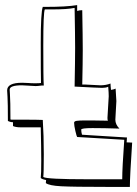

<svg xmlns="http://www.w3.org/2000/svg" viewBox="-20 -706 539 754"><path d="M67 -381 92 -380Q101 -379 117.5 -379Q134 -379 141 -380Q140 -415 140 -536.5Q140 -658 148 -679H161Q241 -679 283 -686V-663Q292 -666 303 -666Q305 -556 305 -509Q305 -462 303 -374H315L374 -371Q396 -371 414 -378Q414 -369 416 -353Q425 -354 434 -358L437 -309L433 -236Q433 -217 449 -201Q387 -203 343 -203Q299 -203 299 -197Q299 -188 302 -177Q319 -176 365 -173Q472 -166 479 -166Q478 -163 478 -157Q478 -151 477 -147Q489 -146 499 -146Q490 -12 490 28H398Q268 28 220.5 25.5Q173 23 160 13L161 1Q145 -2 140 -7Q142 -22 142 -75Q142 -128 140 -206H60Q42 -206 31 -211V-226Q21 -226 11 -231Q11 -302 9.5 -325Q8 -348 8 -351Q8 -381 67 -381ZM402 -243 407 -328Q407 -341 405 -365H404Q396 -361 381 -361Q366 -361 273 -366Q275 -472 275 -518Q275 -564 273 -674V-675Q245 -669 182 -669H156Q150 -657 150 -526.5Q150 -396 152 -370H143Q127 -368 120 -368Q120 -368 66 -371Q18 -371 18 -354Q18 -351 19 -337Q21 -309 21 -237Q22 -236 28 -236H86Q123 -236 148 -235Q152 -175 152 -100.5Q152 -26 150 -11Q162 -2 326 -2H460Q460 -46 468 -157L283 -168Q281 -170 276 -191.5Q271 -213 271 -224Q271 -230 281.5 -231.5Q292 -233 313 -233H341Q377 -233 404 -232Q402 -234 402 -243Z"/></svg>

Font: Londrina Shadow
Style: Regular
Weight: 400
Designer: Marcelo Magalhaes
Foundry: Marcelo Magalhaes
Version: Version 1.001 2011